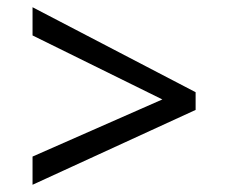

<svg xmlns="http://www.w3.org/2000/svg" viewBox="-20 -588 632 531"><path d="M70 -155 429 -313 70 -490V-568L521 -333V-284L70 -77Z"/></svg>

Font: ubangla15
Style: Book
Weight: 400
Designer: Jelle Bosma - Monotype Design Team
Foundry: Monotype Imaging Inc.
Version: Version 2.003